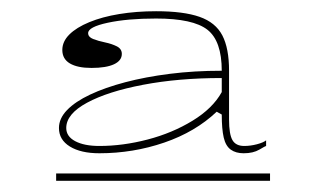

<svg xmlns="http://www.w3.org/2000/svg" viewBox="-20 -743 581 342"><path d="M157 -470Q124 -470 104.5 -482Q85 -494 85 -515Q85 -532 99.5 -547Q114 -562 140.5 -574.5Q167 -587 203 -596.5Q239 -606 282.5 -611.5Q326 -617 375 -617Q375 -670 349.5 -690Q324 -710 258 -710Q207 -710 172 -702.5Q137 -695 137 -684Q137 -677 146 -673.5Q155 -670 167 -667.5Q179 -665 188 -660.5Q197 -656 197 -647Q197 -635 183 -628.5Q169 -622 143 -622Q118 -622 104.5 -630Q91 -638 91 -654Q91 -669 103.5 -681.5Q116 -694 139 -703.5Q162 -713 192.5 -718Q223 -723 258 -723Q307 -723 335.5 -713Q364 -703 376 -680Q388 -657 388 -617V-530Q388 -504 394 -493.5Q400 -483 415 -483Q426 -483 437.5 -486Q449 -489 454 -493V-483Q453 -483 442 -476.5Q431 -470 414 -470Q400 -470 391 -476.5Q382 -483 378.5 -498Q375 -513 375 -539L366 -544Q328 -508 272.5 -489Q217 -470 157 -470ZM80 -421V-434H461V-421ZM157 -483Q199 -483 243 -494.5Q287 -506 323 -528Q359 -550 375 -579V-604Q298 -604 235 -592Q172 -580 135 -560Q98 -540 98 -515Q98 -500 114 -491.5Q130 -483 157 -483Z"/></svg>

Font: Kalnia Expanded Thin
Style: Regular
Weight: 250
Width: 7
Designer: Frida Medrano
Foundry: Frida Medrano
Version: Version 1.105